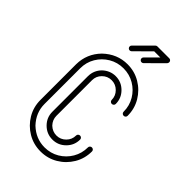

<svg xmlns="http://www.w3.org/2000/svg" viewBox="-264 -1009 1111 1111"><g transform="rotate(45 291.5 -454.0)"><path d="M291.5 0.5Q233.4 0.5 185.5 -28.1Q137.7 -56.6 109.1 -104.5Q80.6 -152.3 80.6 -210.4V-502Q81.5 -588.9 142.6 -651.4Q207 -712.9 291.5 -712.9Q349.6 -712.9 397.5 -684.3Q445.3 -655.8 473.9 -607.9Q502.4 -560.1 502.4 -502Q502.4 -495.1 497.6 -490.5Q492.7 -485.8 485.8 -485.8Q479 -485.8 474.1 -490.5Q469.2 -495.1 469.2 -502Q469.2 -551.3 445.3 -591.6Q421.4 -631.8 380.9 -655.8Q340.3 -679.7 291.5 -679.7Q242.7 -679.7 202.1 -655.8Q161.6 -631.8 137.7 -591.6Q113.8 -551.3 113.8 -502V-210.4Q113.8 -139.2 165.5 -84.5Q220.2 -32.7 291.5 -32.7Q340.3 -32.7 380.9 -56.6Q421.4 -80.6 445.3 -121.1Q469.2 -161.6 469.2 -210.4Q469.2 -217.3 474.1 -221.9Q479 -226.6 485.8 -226.6Q492.7 -226.6 497.6 -221.9Q502.4 -217.3 502.4 -210.4Q502.4 -152.3 473.9 -104.5Q445.3 -56.6 397.5 -28.1Q349.6 0.5 291.5 0.5ZM291.5 -96.7Q244.6 -96.7 211.2 -130.1Q177.7 -163.6 177.7 -210.4V-502Q178.2 -548.8 210.9 -582.5Q246.1 -615.7 291.5 -615.7Q338.4 -615.7 371.8 -582.3Q405.3 -548.8 405.3 -502Q405.3 -495.1 400.4 -490.5Q395.5 -485.8 388.7 -485.8Q381.8 -485.8 377 -490.5Q372.1 -495.1 372.1 -502Q372.1 -535.2 348.4 -558.8Q324.7 -582.5 291.5 -582.5Q258.3 -582.5 234.6 -558.8Q210.9 -535.2 210.9 -502V-210.4Q210.9 -178.2 234.4 -153.3Q259.3 -129.9 291.5 -129.9Q324.7 -129.9 348.4 -153.6Q372.1 -177.2 372.1 -210.4Q372.1 -217.3 377 -221.9Q381.8 -226.6 388.7 -226.6Q395.5 -226.6 400.4 -221.9Q405.3 -217.3 405.3 -210.4Q405.3 -163.6 371.8 -130.1Q338.4 -96.7 291.5 -96.7ZM242.7 -777.8Q236.3 -777.8 231.4 -782.7Q226.6 -787.6 226.6 -794.4Q226.6 -800.8 231.4 -805.7L328.6 -902.8Q333.5 -907.7 340.3 -907.7H437.5Q447.3 -907.7 452.6 -897.5Q453.6 -894 453.6 -891.1Q453.6 -884.8 449.2 -879.4L351.6 -782.2Q346.7 -777.8 339.8 -777.8Q333.5 -777.8 328.6 -782.7Q323.7 -787.6 323.7 -794.4Q323.7 -800.8 328.6 -805.7L397.5 -874.5H347.2L254.4 -782.2Q249.5 -777.8 242.7 -777.8Z"/></g></svg>

Font: Neon Sans
Style: Regular
Weight: 400
Designer: GGBot
Version: 0.80